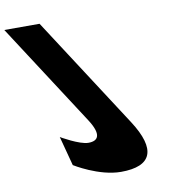

<svg xmlns="http://www.w3.org/2000/svg" viewBox="-393 -909 952 1008"><g transform="rotate(-10 83.0 -405.0)"><path d="M-115.4 -825H-303.4L49 -281C102.7 -198 83.1 -165 29.1 -165C-18.9 -165 -114.1 -221 -114.1 -221L-72.5 -64C-72.5 -64 53.7 15 171.7 15C336.7 15 373 -71 268.1 -233Z"/></g></svg>

Font: Hussar
Style: BdOpOblSeven
Weight: 700
Foundry: Cannot Into Space Fonts
Version: Version 2.00